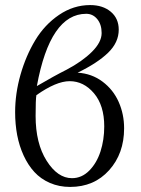

<svg xmlns="http://www.w3.org/2000/svg" viewBox="-20 -718 549 750"><path d="M377 -588.9Q377 -622.6 359.9 -643.3Q342.8 -664.1 316.9 -664.1Q175.8 -664.1 124 -381.8Q192.4 -421.9 240.2 -445.8Q301.3 -478 339.1 -515.6Q377 -553.2 377 -588.9ZM332 -698.2Q381.8 -698.2 412.8 -672.1Q443.8 -646 443.8 -602.1Q443.8 -552.2 402.3 -512Q360.8 -471.7 283.2 -434.1Q338.4 -430.7 380.4 -399.2Q422.4 -367.7 443.6 -319.8Q464.8 -272 464.8 -216.8Q464.8 -118.2 406.2 -53Q347.7 12.2 253.9 12.2Q210.9 12.2 175 -3.4Q139.2 -19 114.3 -46.1Q89.4 -73.2 72.3 -110.6Q55.2 -147.9 47.1 -190.4Q39.1 -232.9 39.1 -279.8Q39.1 -352.5 60.1 -426.3Q81.1 -500 117.7 -560.8Q154.3 -621.6 210.7 -659.9Q267.1 -698.2 332 -698.2ZM119.1 -265.1Q119.1 -158.2 162.1 -90.1Q205.1 -22 261.2 -22Q299.3 -22 328.6 -51.5Q357.9 -81.1 372.6 -126.5Q387.2 -171.9 387.2 -224.1Q387.2 -306.2 347.2 -353.5Q307.1 -400.9 252 -400.9Q199.7 -400.9 122.1 -346.2Q119.1 -330.1 119.1 -265.1Z"/></svg>

Font: Linux Biolinum G
Style: Regular
Weight: 400
Designer: Philipp H. Poll
Foundry: Philipp H. Poll
Version: Version 1.1.0 ; ttfautohint (v1.6)